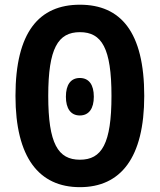

<svg xmlns="http://www.w3.org/2000/svg" viewBox="-20 -762 660 794"><path d="M576.5 -365.5C576.5 -630 479 -742.5 310.5 -742.5C142 -742.5 44 -630 44 -365.5C44 -109.5 142 12 310.5 12C479 12 576.5 -109.5 576.5 -365.5ZM441 -365.5C441 -168 401 -101.5 310.5 -101.5C220 -101.5 179.5 -168 179.5 -365.5C179.5 -562.5 220 -629 310.5 -629C401 -629 441 -562.5 441 -365.5ZM310 -284.5C272.5 -284.5 252.5 -313.5 252.5 -362C252.5 -411.5 272.5 -439.5 310 -439.5C348 -439.5 368 -411.5 368 -362C368 -313.5 348 -284.5 310 -284.5Z"/></svg>

Font: Monaspace Neon SemiBold
Style: Regular
Weight: 600
Designer: Riley Cran & the Lettermatic Team
Foundry: Lettermatic
Version: Version 1.200 (Monaspace Neon)